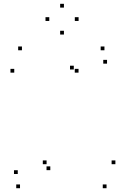

<svg xmlns="http://www.w3.org/2000/svg" viewBox="-20 -986 660 1016"><path d="M55.4 -601.6V-621.6H35.4V-601.6ZM395.6 -601.6V-621.6H375.6V-601.6ZM370.5 -618.3V-638.3H350.5V-618.3ZM74 -65.2V-85.2H54V-65.2ZM85.9 10V-10H65.9V10ZM543.8 10V-10H523.8V10ZM590.6 -117.1V-137.1H570.6V-117.1ZM226.5 -117.1V-137.1H206.5V-117.1ZM246.2 -85.6V-105.6H226.2V-85.6ZM546.4 -649.2V-669.2H526.4V-649.2ZM532.7 -720V-740H512.7V-720ZM96.1 -720V-740H76.1V-720ZM395.9 -875.1V-895.1H375.9V-875.1ZM318.3 -945.8V-965.8H298.3V-945.8ZM240.8 -875.1V-895.1H220.8V-875.1ZM318.3 -803.2V-823.2H298.3V-803.2Z"/></svg>

Font: Monaspace Argon Dots Var
Style: Regular
Weight: 400
Designer: Riley Cran and the Lettermatic Team
Version: Version 1.100 (Monaspace Argon Dots)